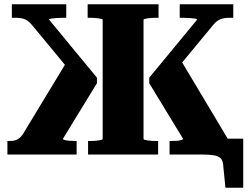

<svg xmlns="http://www.w3.org/2000/svg" viewBox="-20 -730 1175 907"><path d="M781 0V-64H790Q803 -64 815.5 -65Q828 -66 836.5 -68.5Q845 -71 845 -74L685 -337V-363L911 -637Q911 -641 900 -642.5Q889 -644 872.5 -645Q856 -646 840 -646H829V-710H1082V-646H1063Q1046 -646 1033.5 -643Q1021 -640 1009.5 -633Q998 -626 987 -612L781 -363L828 -456L1058 -71V0ZM342 0H15V-64H25Q41 -64 51.5 -67Q62 -70 71 -77Q80 -84 88 -96L306 -456L337 -363L131 -612Q119 -626 108.5 -633Q98 -640 85 -643Q72 -646 55 -646H36V-710H293V-646H283Q267 -646 250.5 -645Q234 -644 223 -642.5Q212 -641 212 -637L438 -363V-337L277 -74Q277 -71 286 -68.5Q295 -66 308 -65Q321 -64 333 -64H342ZM934 0H873V-75H1129V157H1045L1034 47Q1032 27 1021.5 17Q1011 7 989.5 3.5Q968 0 934 0ZM396 0V-64H405Q415 -64 425.5 -64.5Q436 -65 445 -66.5Q454 -68 459.5 -69.5Q465 -71 465 -74V-636Q465 -639 459.5 -640.5Q454 -642 444.5 -643.5Q435 -645 424 -645.5Q413 -646 403 -646H394V-710H729V-646H720Q710 -646 699 -645.5Q688 -645 678.5 -643.5Q669 -642 663.5 -640.5Q658 -639 658 -636V-74Q658 -71 663.5 -69.5Q669 -68 678 -66.5Q687 -65 697.5 -64.5Q708 -64 718 -64H727V0Z"/></svg>

Font: Roboto Serif 36pt
Style: Bold
Weight: 700
Version: Version 1.008